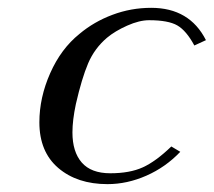

<svg xmlns="http://www.w3.org/2000/svg" viewBox="-20 -463 549 493"><path d="M442.9 -73.2Q405.3 -33.7 356 -12Q306.6 9.8 255.9 9.8Q178.2 9.8 129.6 -31.7Q81.1 -73.2 81.1 -148.9Q81.1 -212.4 108.9 -275.1Q136.7 -337.9 184.1 -376Q221.2 -407.2 268.8 -425Q316.4 -442.9 368.2 -442.9Q466.8 -442.9 508.8 -359.9L479 -346.2Q458.5 -384.3 435.3 -397.7Q412.1 -411.1 362.8 -411.1Q337.9 -411.1 306.6 -397.2Q275.4 -383.3 254.9 -366.2Q222.7 -338.9 206.3 -300.3Q189.9 -261.7 174.8 -195.8Q166 -154.3 166 -123Q166 -73.2 189.9 -45.7Q213.9 -18.1 263.2 -18.1Q313 -18.1 346.4 -33.2Q379.9 -48.3 419.9 -86.9Z"/></svg>

Font: Common Serif News
Style: Italic
Weight: 450
Italic angle: -12°
Designer: Philipp H. Poll, Khaled Hosny
Foundry: Stefan Peev, Context Ltd.
Version: Version 1.026